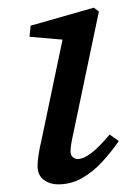

<svg xmlns="http://www.w3.org/2000/svg" viewBox="-20 -470 330 501"><path d="M78 -37Q78 -49 80.5 -65.5Q83 -82 89 -108L146 -380L162 -365L57 -374L60 -403L225 -450L238 -440L172 -125Q164 -90 164 -75Q164 -65 170 -60Q176 -55 183 -55Q213 -55 266 -119L290 -102Q270 -73 246.5 -47.5Q223 -22 194.5 -5.5Q166 11 132 11Q110 11 94 -1Q78 -13 78 -37Z"/></svg>

Font: Lisu Bosa Medium
Style: Italic
Weight: 500
Italic angle: -19°
Designer: David Morse, Annie Olsen, Victor Gaultney, Frank Grießhammer (Latin)
Foundry: SIL International
Version: Version 2.000